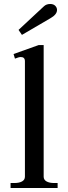

<svg xmlns="http://www.w3.org/2000/svg" viewBox="-20 -943 342 963"><path d="M73 -793 188 -900Q189 -901 201 -912Q213 -923 232 -923Q248 -923 257 -914Q266 -905 266 -893Q266 -870 232 -851L90 -768ZM33 -25H51Q76 -25 90.5 -33Q105 -41 105 -57V-636Q105 -657 84 -657Q75 -657 55 -649L48 -672L174 -717H199V-57Q199 -41 213.5 -33Q228 -25 252 -25H269V0H33Z"/></svg>

Font: TavirajRegular
Style: Regular
Weight: 400
Designer: Katatrad Team
Foundry: CadsonDemak
Version: Version 1.001